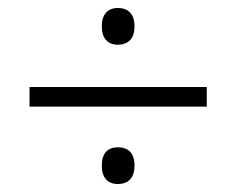

<svg xmlns="http://www.w3.org/2000/svg" viewBox="-20 -565 591 481"><path d="M275 -453C302 -453 317 -469 317 -499C317 -529 302 -545 275 -545C250 -545 235 -529 235 -499C235 -469 250 -453 275 -453ZM54 -347V-298H498V-347ZM275 -104C302 -104 317 -120 317 -150C317 -181 302 -196 275 -196C250 -196 235 -181 235 -150C235 -120 250 -104 275 -104Z"/></svg>

Font: Noto Sans Gurmukhi Light
Style: Regular
Weight: 300
Designer: Jelle Bosma - Monotype Design Team
Foundry: Monotype Imaging Inc.
Version: Version 2.004